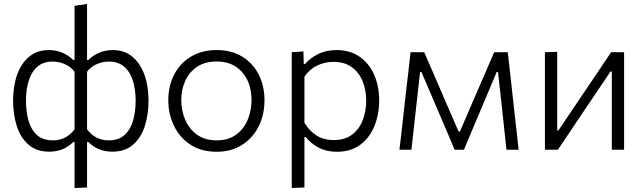

<svg xmlns="http://www.w3.org/2000/svg" viewBox="-20 -761 3276 976"><path d="M359 195V-39.5H353Q303 10 231 10Q165.5 10 124.8 -25.8Q84 -61.5 65.2 -120.5Q46.5 -179.5 46.5 -249.5Q46.5 -323.5 67.2 -381.5Q88 -439.5 128.5 -473Q169 -506.5 228 -506.5Q269 -506.5 301.5 -491Q334 -475.5 352 -456H359V-731.5L422.5 -741V-456H429.5Q447.5 -475.5 479.8 -491Q512 -506.5 553.5 -506.5Q612 -506.5 652.5 -473Q693 -439.5 714 -381.5Q735 -323.5 735 -249.5Q735 -179.5 716.2 -120.5Q697.5 -61.5 656.8 -25.8Q616 10 550.5 10Q478 10 428.5 -39.5H422.5V192ZM249 -47.5Q317.5 -47.5 359 -104V-396.5Q339.5 -422 309.2 -435Q279 -448 248 -448Q200 -448 170 -422Q140 -396 126 -350.8Q112 -305.5 112 -249Q112 -195.5 124.5 -149.5Q137 -103.5 167 -75.5Q197 -47.5 249 -47.5ZM532.5 -47.5Q584 -47.5 614 -75.5Q644 -103.5 656.8 -149.5Q669.5 -195.5 669.5 -249Q669.5 -305.5 655.5 -350.8Q641.5 -396 611.2 -422Q581 -448 533.5 -448Q502 -448 472 -435Q442 -422 422.5 -396.5V-104Q464 -47.5 532.5 -47.5Z M1082 10.5Q1002.5 10.5 947.5 -26Q892.5 -62.5 864 -122.2Q835.5 -182 835.5 -251Q835.5 -325 865.8 -382.8Q896 -440.5 951.2 -473.5Q1006.5 -506.5 1081 -506.5Q1157.5 -506.5 1212 -472.8Q1266.5 -439 1295.5 -381.2Q1324.5 -323.5 1324.5 -251Q1324.5 -177.5 1294.8 -118.5Q1265 -59.5 1210.5 -24.5Q1156 10.5 1082 10.5ZM1081.5 -47.5Q1141 -47.5 1180.2 -76.5Q1219.5 -105.5 1239 -152Q1258.5 -198.5 1258.5 -251Q1258.5 -340 1210.8 -394.2Q1163 -448.5 1081.5 -448.5Q1023 -448.5 982.8 -422Q942.5 -395.5 922 -350.8Q901.5 -306 901.5 -251Q901.5 -198.5 921.5 -152Q941.5 -105.5 981.5 -76.5Q1021.5 -47.5 1081.5 -47.5Z M1463 194.5V-495.5L1522.5 -499.5L1524 -436H1531.5Q1553.5 -463.5 1595 -485Q1636.5 -506.5 1690.5 -506.5Q1759 -506.5 1807.5 -473Q1856 -439.5 1881.8 -381.2Q1907.5 -323 1907.5 -249.5Q1907.5 -180 1883.5 -120.8Q1859.5 -61.5 1811.8 -25.5Q1764 10.5 1692.5 10.5Q1641.5 10.5 1602.2 -9.2Q1563 -29 1534 -64.5H1527.5V192ZM1676 -49Q1734 -49 1770.5 -77.2Q1807 -105.5 1824.2 -151.2Q1841.5 -197 1841.5 -249Q1841.5 -303.5 1823.2 -348.2Q1805 -393 1768 -419.8Q1731 -446.5 1674.5 -446.5Q1631 -446.5 1592 -427.8Q1553 -409 1527.5 -371V-137Q1552.5 -95.5 1589 -72.2Q1625.5 -49 1676 -49Z M2010.5 0Q2017 -54.5 2023 -106.5Q2028.5 -158.5 2034.5 -210L2042 -278.5Q2048.5 -332.5 2054.8 -387Q2061 -441.5 2067 -495.5H2136.5Q2158.5 -444.5 2181 -393Q2203.5 -341.5 2225 -291L2311 -92.5H2318L2403.5 -291Q2426 -342.5 2448 -393.5Q2470 -444.5 2492 -495.5H2561Q2567 -442.5 2573.5 -387Q2579.5 -331 2585.5 -277.5L2593 -209.5Q2598.5 -159 2604.5 -106.5Q2610.5 -53.5 2616.5 0H2554.5Q2548 -59.5 2541.5 -121Q2534.5 -182 2528.5 -241.5L2511.5 -395.5H2505L2436 -231.5Q2411.5 -173.5 2387 -116Q2362.5 -58 2338.5 0H2291Q2266.5 -58 2242 -115.5Q2217 -173 2193 -230L2122 -395.5H2115.5L2098.5 -243Q2091.5 -182 2084.8 -121.2Q2078 -60.5 2071.5 0Z M2750 0V-495.5L2812.5 -497.5V-98H2818.5L2936 -272Q2973.5 -327.5 3011.5 -384Q3049.5 -440.5 3086.5 -495.5H3152.5V0H3090V-397.5H3083.5L2967.5 -225.5Q2929.5 -168.5 2891.5 -112.5Q2853.5 -56 2816 0Z"/></svg>

Font: Heraclito Light
Style: Regular
Weight: 300
Designer: Kostas Bartsokas (font) & Cristiano Sobral (main changes)
Foundry: Kostas Bartsokas (font) & Cristiano Sobral (main changes)
Version: Version 1.00;July 8, 2020;FontCreator 13.0.0.2655 64-bit